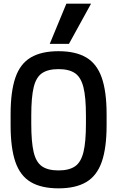

<svg xmlns="http://www.w3.org/2000/svg" viewBox="-20 -1020 640 1050"><path d="M300 10Q206 10 148 -24.5Q90 -59 64 -135Q38 -211 38 -335V-395Q38 -519 64 -595Q90 -671 148 -705.5Q206 -740 300 -740Q394 -740 452 -705.5Q510 -671 536.5 -595Q563 -519 563 -395V-335Q563 -211 536.5 -135Q510 -59 452 -24.5Q394 10 300 10ZM300 -88Q358 -88 390.5 -110.5Q423 -133 436.5 -188.5Q450 -244 450 -343V-388Q450 -487 436.5 -542Q423 -597 390.5 -619.5Q358 -642 300 -642Q242 -642 209.5 -619.5Q177 -597 164 -542Q151 -487 151 -388V-343Q151 -244 164 -188.5Q177 -133 209.5 -110.5Q242 -88 300 -88ZM357 -780H252L343 -1000H478Z"/></svg>

Font: M PLUS Code Latin Expanded Medium
Style: Regular
Weight: 500
Width: 7
Designer: Coji Morishita
Foundry: UNDERFOREST DESIGN
Version: Version 1.002; ttfautohint (v1.8.3)